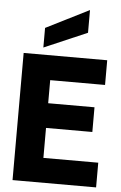

<svg xmlns="http://www.w3.org/2000/svg" viewBox="-63 -1009 666 1053"><g transform="rotate(5 270.5 -483.0)"><path d="M47 0V-700H507V-564H205V-437H460V-301H205V-136H507V0ZM152 -739V-847L389 -966V-841Z"/></g></svg>

Font: Rethink Sans ExtraBold
Style: Regular
Weight: 800
Designer: The Rethink Sans project authors (Hans Thiessen). DM Sans designed by Colophon Foundry.
Foundry: Rethink Communications LLC
Version: Version 1.001